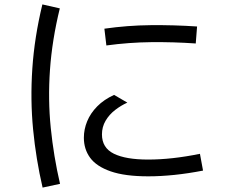

<svg xmlns="http://www.w3.org/2000/svg" viewBox="-20 -796 1040 870"><path d="M252 37 173 54Q143 -75 130 -209.5Q117 -344 126.5 -485.5Q136 -627 172 -776L251 -758Q216 -615 206.5 -480Q197 -345 210 -216.5Q223 -88 252 37ZM652 3Q546 3 481.5 -19.5Q417 -42 388.5 -81Q360 -120 360 -172Q360 -210 375 -246.5Q390 -283 420.5 -314Q451 -345 497 -366L557 -331Q528 -318 501.5 -297.5Q475 -277 458.5 -249Q442 -221 442 -187Q442 -126 496 -99.5Q550 -73 651 -73Q705 -73 763.5 -79.5Q822 -86 886 -99L900 -23Q833 -10 770.5 -3.5Q708 3 652 3ZM462 -590 453 -666Q558 -681 663 -682Q768 -683 873 -676L867 -599Q766 -606 665.5 -605Q565 -604 462 -590Z"/></svg>

Font: Murecho Thin
Style: Regular
Weight: 400
Version: Version 1.010